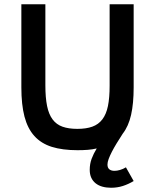

<svg xmlns="http://www.w3.org/2000/svg" viewBox="-20 -696 734 909"><path d="M612.8 -282.2Q612.8 -206.1 600.6 -152.1Q588.4 -98.1 561 -63Q545.4 -39.1 532.2 -17.3Q519 4.4 509.5 22.9Q500 41.5 494.4 56.6Q488.8 71.8 488.8 83Q488.8 98.6 497.8 105.7Q506.8 112.8 522 112.8Q534.2 112.8 548.3 108.6Q562.5 104.5 576.2 96.2L612.8 161.1Q587.4 176.3 561.3 184.6Q535.2 192.9 505.9 192.9Q483.4 192.9 464.8 187.7Q446.3 182.6 432.9 171.9Q419.4 161.1 412.1 145.3Q404.8 129.4 404.8 107.9Q404.8 80.1 413.8 55.7Q422.9 31.2 438 6.8Q417.5 11.7 395 13.4Q372.6 15.1 347.2 15.1Q275.9 15.1 225.3 -0.7Q174.8 -16.6 142.8 -52Q110.8 -87.4 95.9 -144Q81.1 -200.7 81.1 -282.2V-675.8H194.8V-292Q194.8 -233.4 202.9 -194.1Q210.9 -154.8 229 -130.6Q247.1 -106.4 275.9 -96.2Q304.7 -85.9 346.2 -85.9Q388.2 -85.9 417.2 -96.4Q446.3 -106.9 464.6 -130.9Q482.9 -154.8 491 -193.8Q499 -232.9 499 -290V-675.8H612.8Z"/></svg>

Font: Lorenzo Sans Medium
Style: Regular
Weight: 500
Foundry: Intel Corporation
Version: Version 1.00; ttfautohint (v1.5)